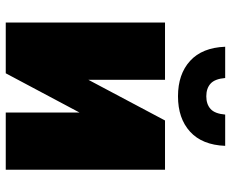

<svg xmlns="http://www.w3.org/2000/svg" viewBox="-86 -698 784 651"><g transform="rotate(90 305.5 -372.0)"><path d="M56 0V-540H250V-280L388 -540H555V0H361V-250L228 0ZM306 -584Q231 -584 186 -625Q141 -666 138 -744H244Q247 -709 263 -694.5Q279 -680 306 -680Q333 -680 349 -694.5Q365 -709 368 -744H474Q471 -666 426 -625Q381 -584 306 -584Z"/></g></svg>

Font: Geist Black
Style: Regular
Weight: 400
Designer: Basement.studio, Andrés Briganti, Mateo Zaragoza
Foundry: Basement.studio, Vercel, Andrés Briganti, Guido Ferreyra, Mateo Zaragoza
Version: Version 1.401